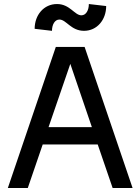

<svg xmlns="http://www.w3.org/2000/svg" viewBox="-20 -933 697 953"><path d="M19 0H118L192 -216H465L539 0H638L400 -700H257ZM397 -780C462 -780 507 -835 507 -903L421 -913C421 -882 407 -857 384 -857C350 -857 327 -913 263 -913C197 -913 152 -858 152 -790L238 -780C238 -811 252 -836 275 -836C309 -836 332 -780 397 -780ZM221 -302 329 -616 436 -302Z"/></svg>

Font: Uncut Sans Medium
Style: Regular
Weight: 500
Designer: Kasper Nordkvist
Foundry: UNCUT.wtf
Version: Version 1.304;Glyphs 3.2 (3246)